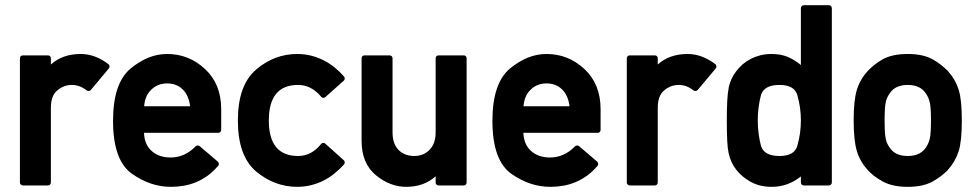

<svg xmlns="http://www.w3.org/2000/svg" viewBox="-20 -722 3811 748"><path d="M69.3 0.5Q64.5 0.5 61 -2.9Q57.6 -6.3 57.6 -11.2V-494.6Q57.6 -500 61 -503.2Q64.5 -506.3 69.3 -506.3H166.5Q171.9 -506.3 175 -503.2Q178.2 -500 178.2 -494.6V-470.7Q223.6 -511.7 294.4 -511.7Q350.1 -511.7 402.3 -472.2Q406.2 -469.2 406.7 -464.4Q407.2 -459.5 404.3 -455.6L334 -371.6Q331.1 -368.2 326.4 -367.7Q321.8 -367.2 317.9 -369.6Q290.5 -391.1 260.7 -391.1Q228 -391.1 203.1 -369.6Q178.2 -349.6 178.2 -301.8V-11.2Q178.2 -6.3 175 -2.9Q171.9 0.5 166.5 0.5Z M841.8 -216.3Q841.8 -210.9 838.6 -207.8Q835.4 -204.6 830.6 -204.6H541Q542 -181.2 549.3 -164.1Q556.6 -147 569.3 -135.3Q598.1 -108.4 644.5 -108.4Q699.7 -108.4 742.2 -151.9Q745.6 -155.3 750 -155.3Q754.4 -155.3 758.3 -152.3L828.6 -92.3Q832 -88.9 832.5 -84.2Q833 -79.6 830.1 -76.2Q811 -53.7 789.6 -38.1Q768.1 -22.5 744.9 -12.7Q721.7 -2.9 696.8 1.5Q671.9 5.9 646.5 5.9Q606.9 5.9 569.6 -6.3Q532.2 -18.6 495.6 -43.9Q420.4 -95.7 420.4 -251Q420.4 -397.9 488.8 -455.1Q523.4 -483.4 558.6 -497.6Q593.8 -511.7 631.3 -511.7Q715.8 -511.7 778.8 -453.1Q841.8 -394.5 841.8 -296.4ZM720.7 -308.1Q715.3 -351.1 691.4 -374Q667.5 -397 631.3 -397Q592.8 -397 567.9 -371.1Q544.9 -349.1 541.5 -308.1Z M1319.3 -97.7Q1322.8 -94.7 1323 -89.8Q1323.2 -85 1320.3 -81.5Q1303.2 -62.5 1283.4 -46.4Q1263.7 -30.3 1241 -18.8Q1218.3 -7.3 1192.4 -0.7Q1166.5 5.9 1137.7 5.9Q1050.3 5.9 978 -53.7Q906.7 -114.3 906.7 -252.4Q906.7 -390.6 978 -451.2Q1049.3 -511.7 1137.7 -511.7Q1166.5 -511.7 1192.4 -505.1Q1218.3 -498.5 1241.2 -486.8Q1264.2 -475.1 1283.9 -459Q1303.7 -442.9 1320.3 -423.8Q1323.2 -420.4 1323 -415.5Q1322.8 -410.6 1319.3 -407.7L1247.6 -343.8Q1243.7 -340.3 1238.8 -340.8Q1233.9 -341.3 1231 -345.2Q1192.9 -391.1 1141.1 -391.1Q1027.3 -391.1 1027.3 -252.4Q1027.3 -114.3 1141.1 -114.3Q1193.4 -114.3 1230.5 -160.6Q1233.4 -164.6 1238.5 -165.3Q1243.7 -166 1247.6 -162.1Z M1388.7 -494.6Q1388.7 -500 1391.8 -503.2Q1395 -506.3 1399.9 -506.3H1497.6Q1502.4 -506.3 1505.9 -503.2Q1509.3 -500 1509.3 -494.6V-206.5Q1509.3 -161.6 1532.7 -137.7Q1556.6 -114.3 1593.8 -114.3Q1629.4 -114.3 1652.8 -137.7Q1677.2 -162.1 1677.2 -206.5V-494.6Q1677.2 -500 1680.4 -503.2Q1683.6 -506.3 1689 -506.3H1786.1Q1791.5 -506.3 1794.7 -503.2Q1797.9 -500 1797.9 -494.6V-11.2Q1797.9 -6.3 1794.7 -2.9Q1791.5 0.5 1786.1 0.5H1689Q1683.6 0.5 1680.4 -2.9Q1677.2 -6.3 1677.2 -11.2V-35.2Q1631.8 5.9 1562 5.9Q1500 5.9 1444.8 -39.1Q1388.7 -85 1388.7 -173.3Z M2319.8 -216.3Q2319.8 -210.9 2316.7 -207.8Q2313.5 -204.6 2308.6 -204.6H2019Q2020 -181.2 2027.3 -164.1Q2034.7 -147 2047.4 -135.3Q2076.2 -108.4 2122.6 -108.4Q2177.7 -108.4 2220.2 -151.9Q2223.6 -155.3 2228 -155.3Q2232.4 -155.3 2236.3 -152.3L2306.6 -92.3Q2310.1 -88.9 2310.5 -84.2Q2311 -79.6 2308.1 -76.2Q2289.1 -53.7 2267.6 -38.1Q2246.1 -22.5 2222.9 -12.7Q2199.7 -2.9 2174.8 1.5Q2149.9 5.9 2124.5 5.9Q2085 5.9 2047.6 -6.3Q2010.3 -18.6 1973.6 -43.9Q1898.4 -95.7 1898.4 -251Q1898.4 -397.9 1966.8 -455.1Q2001.5 -483.4 2036.6 -497.6Q2071.8 -511.7 2109.4 -511.7Q2193.8 -511.7 2256.8 -453.1Q2319.8 -394.5 2319.8 -296.4ZM2198.7 -308.1Q2193.4 -351.1 2169.4 -374Q2145.5 -397 2109.4 -397Q2070.8 -397 2045.9 -371.1Q2022.9 -349.1 2019.5 -308.1Z M2433.6 0.5Q2428.7 0.5 2425.3 -2.9Q2421.9 -6.3 2421.9 -11.2V-494.6Q2421.9 -500 2425.3 -503.2Q2428.7 -506.3 2433.6 -506.3H2530.8Q2536.1 -506.3 2539.3 -503.2Q2542.5 -500 2542.5 -494.6V-470.7Q2587.9 -511.7 2658.7 -511.7Q2714.4 -511.7 2766.6 -472.2Q2770.5 -469.2 2771 -464.4Q2771.5 -459.5 2768.6 -455.6L2698.2 -371.6Q2695.3 -368.2 2690.7 -367.7Q2686 -367.2 2682.1 -369.6Q2654.8 -391.1 2625 -391.1Q2592.3 -391.1 2567.4 -369.6Q2542.5 -349.6 2542.5 -301.8V-11.2Q2542.5 -6.3 2539.3 -2.9Q2536.1 0.5 2530.8 0.5Z M3111.8 0.5Q3106.4 0.5 3103.3 -2.9Q3100.1 -6.3 3100.1 -11.2V-34.7Q3076.2 -15.1 3047.4 -4.6Q3018.6 5.9 2986.8 5.9Q2939.9 5.9 2905.3 -13.2Q2870.6 -32.2 2848.1 -61Q2837.4 -74.7 2829.8 -91.3Q2822.3 -107.9 2818.4 -126.5Q2814.5 -144 2813 -175.8Q2811.5 -207.5 2811.5 -253.4Q2811.5 -297.9 2813.2 -329.1Q2814.9 -360.4 2818.8 -378.9H2818.4Q2822.3 -397.5 2829.6 -413.8Q2836.9 -430.2 2848.1 -444.3Q2858.9 -459 2873 -471.2Q2887.2 -483.4 2904.5 -492.4Q2921.9 -501.5 2942.4 -506.6Q2962.9 -511.7 2986.8 -511.7Q3021.5 -511.7 3048.3 -500.5Q3075.2 -489.3 3100.1 -468.8V-689.9Q3100.1 -694.8 3103.3 -698.2Q3106.4 -701.7 3111.8 -701.7H3209Q3214.4 -701.7 3217.5 -698.2Q3220.7 -694.8 3220.7 -689.9V-11.2Q3220.7 -6.3 3217.5 -2.9Q3214.4 0.5 3209 0.5ZM3016.6 -391.1Q2957.5 -391.1 2944.8 -352.5Q2939 -330.1 2935.5 -304.9Q2932.1 -279.8 2932.1 -253.4Q2932.1 -226.6 2935.5 -200.9Q2939 -175.3 2944.8 -152.8Q2957.5 -114.3 3016.6 -114.3Q3075.7 -114.3 3086.4 -154.8Q3093.3 -178.7 3096.7 -203.1Q3100.1 -227.5 3100.1 -253.4Q3100.1 -278.3 3096.7 -302.5Q3093.3 -326.7 3086.4 -350.6Q3075.7 -391.1 3016.6 -391.1Z M3305.7 -253.4Q3305.7 -332 3318.4 -372.6Q3331.1 -413.6 3361.3 -446.3Q3372.6 -458 3386.5 -469.2Q3400.4 -480.5 3418.5 -490.7Q3455.6 -511.7 3516.6 -511.7Q3576.2 -511.7 3613.8 -490.7Q3632.3 -480 3646.5 -468.8Q3660.6 -457.5 3671.9 -446.3Q3701.7 -413.6 3714.8 -372.6Q3727.1 -334 3727.1 -253.4Q3727.1 -171.4 3714.8 -132.8Q3701.2 -91.3 3671.9 -59.1H3672.4Q3661.1 -47.9 3646.7 -36.6Q3632.3 -25.4 3613.8 -15.1Q3576.2 5.9 3516.6 5.9Q3456.5 5.9 3418.9 -15.1Q3399.9 -25.4 3385.5 -36.6Q3371.1 -47.9 3360.8 -59.1H3361.3Q3331.1 -91.3 3318.4 -132.8Q3305.7 -173.3 3305.7 -253.4ZM3606.9 -252.4Q3606.9 -278.8 3605.7 -296.4Q3604.5 -314 3602.1 -323.7Q3597.7 -343.3 3585 -360.8L3585.4 -360.4Q3563.5 -391.1 3516.6 -391.1Q3468.8 -391.1 3447.8 -360.4Q3441.4 -352.1 3437 -342.8Q3432.6 -333.5 3430.7 -323.7Q3426.3 -303.7 3426.3 -253.4Q3426.3 -200.7 3430.7 -181.2Q3432.6 -171.4 3437 -162.1Q3441.4 -152.8 3447.8 -144.5Q3468.8 -114.3 3516.6 -114.3Q3563.5 -114.3 3585.4 -145V-144.5Q3597.2 -161.1 3602.1 -181.2Q3604.5 -191.4 3605.7 -209Q3606.9 -226.6 3606.9 -252.4Z"/></svg>

Font: Alte DIN 1451 Mittelschrift
Style: Bold
Weight: 700
Designer: Peter Wiegel
Foundry: Peter Wiegel
Version: Version 1.003